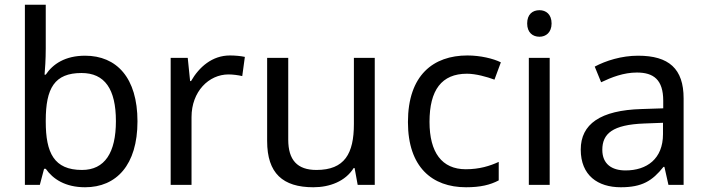

<svg xmlns="http://www.w3.org/2000/svg" viewBox="-20 -780 2985 810"><path d="M173 -575V-760H85V0H148L166 -68H173C203 -25 255 10 339 10C471 10 560 -84 560 -268C560 -452 472 -545 339 -545C255 -545 203 -510 173 -465H168C170 -487 173 -530 173 -575ZM324 -472C422 -472 469 -404 469 -269C469 -136 422 -63 326 -63C208 -63 173 -135 173 -267V-271C173 -408 210 -472 324 -472Z M950 -546C875 -546 820 -497 786 -438H782L772 -536H700V0H788V-286C788 -394 861 -466 944 -466C962 -466 985 -463 1002 -459L1013 -540C995 -544 970 -546 950 -546Z M1561 -536H1473V-257C1473 -132 1434 -63 1315 -63C1234 -63 1196 -105 1196 -191V-536H1107V-185C1107 -49 1173 10 1302 10C1371 10 1437 -15 1472 -71H1476L1489 0H1561Z M1946 10C2007 10 2048 0 2084 -19V-97C2047 -80 2003 -66 1945 -66C1844 -66 1792 -137 1792 -266C1792 -400 1843 -469 1950 -469C1987 -469 2034 -456 2066 -444L2093 -517C2061 -533 2006 -546 1952 -546C1808 -546 1701 -463 1701 -265C1701 -75 1803 10 1946 10Z M2256 -737C2227 -737 2204 -720 2204 -681C2204 -643 2227 -625 2256 -625C2283 -625 2307 -643 2307 -681C2307 -720 2283 -737 2256 -737ZM2299 -536H2211V0H2299Z M2672 -545C2602 -545 2536 -524 2489 -499L2516 -433C2560 -454 2611 -474 2667 -474C2737 -474 2778 -444 2778 -355V-323L2687 -320C2512 -315 2430 -256 2430 -149C2430 -40 2502 10 2599 10C2689 10 2732 -17 2779 -76H2783L2800 0H2864V-365C2864 -490 2802 -545 2672 -545ZM2698 -259 2777 -262V-214C2777 -110 2709 -61 2619 -61C2561 -61 2521 -88 2521 -148C2521 -216 2564 -254 2698 -259Z"/></svg>

Font: Noto Sans Osage
Style: Regular
Weight: 400
Designer: Monotype Design Team
Foundry: Monotype Imaging Inc.
Version: Version 2.002